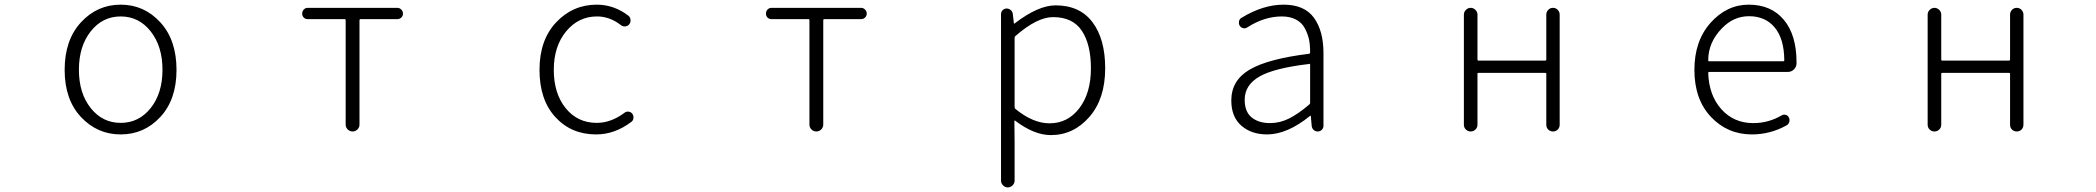

<svg xmlns="http://www.w3.org/2000/svg" viewBox="-20 -567 9040 828"><path d="M258.8 -265.6Q258.8 -394.5 329.1 -470.7Q399.4 -546.9 500.5 -546.9Q601.6 -546.9 671.4 -470.7Q741.2 -394.5 741.2 -265.6Q741.2 -137.7 671.4 -62.5Q601.6 12.7 500.5 12.7Q399.4 12.7 329.1 -62.5Q258.8 -137.7 258.8 -265.6ZM371.1 -101.1Q421.9 -37.1 500.5 -37.1Q579.1 -37.1 629.9 -101.1Q680.7 -165 680.7 -266.1Q680.7 -367.2 629.9 -431.6Q579.1 -496.1 500.5 -496.1Q421.9 -496.1 371.1 -431.6Q320.3 -367.2 320.3 -266.1Q320.3 -165 371.1 -101.1Z M1470.7 -29.3V-479.5Q1470.7 -484.4 1466.8 -484.4H1307.6Q1296.9 -484.4 1290 -491.2Q1283.2 -498 1283.2 -508.3Q1283.2 -518.6 1290 -525.9Q1296.9 -533.2 1307.6 -533.2H1693.4Q1703.1 -533.2 1710.4 -525.9Q1717.8 -518.6 1717.8 -508.3Q1717.8 -498 1710.4 -491.2Q1703.1 -484.4 1693.4 -484.4H1534.2Q1530.3 -484.4 1530.3 -479.5V-29.3Q1530.3 -17.6 1521.5 -8.8Q1512.7 0 1500.5 0Q1488.3 0 1479.5 -8.8Q1470.7 -17.6 1470.7 -29.3Z M2550.8 12.7Q2443.4 12.7 2375 -62Q2306.6 -136.7 2306.6 -265.6Q2306.6 -394.5 2378.4 -470.7Q2450.2 -546.9 2553.7 -546.9Q2627.9 -546.9 2690.4 -499Q2698.2 -492.2 2699.2 -481.4Q2700.2 -470.7 2693.4 -461.9Q2686.5 -454.1 2676.3 -453.1Q2666 -452.1 2657.2 -459Q2609.4 -496.1 2554.7 -496.1Q2474.6 -496.1 2421.4 -431.6Q2368.2 -367.2 2368.2 -265.6Q2368.2 -164.1 2419.4 -100.6Q2470.7 -37.1 2553.7 -37.1Q2615.2 -37.1 2673.8 -81.1Q2681.6 -86.9 2691.4 -85.4Q2701.2 -84 2707 -76.2Q2711.9 -69.3 2711.9 -60.5Q2711.9 -47.9 2702.1 -41Q2630.9 12.7 2550.8 12.7Z M3470.7 -29.3V-479.5Q3470.7 -484.4 3466.8 -484.4H3307.6Q3296.9 -484.4 3290 -491.2Q3283.2 -498 3283.2 -508.3Q3283.2 -518.6 3290 -525.9Q3296.9 -533.2 3307.6 -533.2H3693.4Q3703.1 -533.2 3710.4 -525.9Q3717.8 -518.6 3717.8 -508.3Q3717.8 -498 3710.4 -491.2Q3703.1 -484.4 3693.4 -484.4H3534.2Q3530.3 -484.4 3530.3 -479.5V-29.3Q3530.3 -17.6 3521.5 -8.8Q3512.7 0 3500.5 0Q3488.3 0 3479.5 -8.8Q3470.7 -17.6 3470.7 -29.3Z M4296.9 211.9V-505.9Q4296.9 -516.6 4304.2 -523.4Q4311.5 -530.3 4321.3 -530.3Q4331.1 -530.3 4338.9 -523.4Q4346.7 -516.6 4347.7 -506.8L4352.5 -465.8Q4352.5 -464.8 4353.5 -464.8Q4354.5 -464.8 4355.5 -465.8Q4457 -543.9 4532.2 -543.9Q4636.7 -543.9 4691.4 -471.2Q4746.1 -398.4 4746.1 -272.5Q4746.1 -140.6 4677.7 -62.5Q4609.4 15.6 4511.7 15.6Q4439.5 15.6 4357.4 -46.9Q4354.5 -48.8 4354.5 -44.9L4355.5 48.8V211.9Q4355.5 223.6 4346.7 232.4Q4337.9 241.2 4326.2 241.2Q4314.5 241.2 4305.7 232.4Q4296.9 223.6 4296.9 211.9ZM4505.9 -35.2Q4585 -35.2 4634.8 -100.6Q4684.6 -166 4684.6 -272.5Q4684.6 -375 4645.5 -434.1Q4606.4 -493.2 4521.5 -493.2Q4452.1 -493.2 4358.4 -411.1Q4355.5 -408.2 4355.5 -404.3V-104.5Q4355.5 -100.6 4358.4 -97.7Q4434.6 -35.2 4505.9 -35.2Z M5444.3 12.7Q5377 12.7 5333.5 -24.9Q5290 -62.5 5290 -133.8Q5290 -220.7 5369.6 -267.1Q5449.2 -313.5 5625 -335Q5629.9 -335 5629.9 -343.8Q5629.9 -373 5625 -397.5Q5619.1 -422.9 5606.4 -446.3Q5593.8 -469.7 5568.4 -482.9Q5543 -496.1 5507.8 -496.1Q5432.6 -496.1 5359.4 -449.2Q5351.6 -443.4 5341.8 -445.3Q5332 -447.3 5326.2 -456.1Q5321.3 -464.8 5323.2 -475.1Q5325.2 -485.4 5334 -490.2Q5426.8 -546.9 5515.6 -546.9Q5605.5 -546.9 5646.5 -490.2Q5687.5 -433.6 5687.5 -337.9V-24.4Q5687.5 -14.6 5680.2 -7.3Q5672.9 0 5663.1 0Q5652.3 0 5645 -6.8Q5637.7 -13.7 5636.7 -24.4L5632.8 -67.4Q5632.8 -68.4 5631.8 -68.4Q5630.9 -68.4 5629.9 -67.4Q5531.2 12.7 5444.3 12.7ZM5457 -36.1Q5499 -36.1 5538.6 -55.7Q5578.1 -75.2 5626 -116.2Q5629.9 -119.1 5629.9 -123V-288.1Q5629.9 -292 5626 -292Q5626 -292 5625 -291Q5474.6 -273.4 5411.1 -236.8Q5347.7 -200.2 5347.7 -136.7Q5347.7 -85 5377.9 -60.5Q5408.2 -36.1 5457 -36.1Z M6293 -29.3V-503.9Q6293 -515.6 6301.8 -524.4Q6310.5 -533.2 6322.3 -533.2Q6334 -533.2 6342.8 -524.4Q6351.6 -515.6 6351.6 -503.9V-310.5Q6351.6 -305.7 6355.5 -305.7H6643.6Q6648.4 -305.7 6648.4 -310.5V-503.9Q6648.4 -515.6 6656.7 -524.4Q6665 -533.2 6677.2 -533.2Q6689.5 -533.2 6697.8 -524.4Q6706.1 -515.6 6706.1 -503.9V-29.3Q6706.1 -16.6 6697.8 -8.3Q6689.5 0 6677.2 0Q6665 0 6656.7 -8.3Q6648.4 -16.6 6648.4 -29.3V-249Q6648.4 -252.9 6643.6 -252.9H6355.5Q6351.6 -252.9 6351.6 -249V-29.3Q6351.6 -16.6 6342.8 -8.3Q6334 0 6322.3 0Q6310.5 0 6301.8 -8.3Q6293 -16.6 6293 -29.3Z M7535.2 12.7Q7429.7 12.7 7358.4 -63Q7287.1 -138.7 7287.1 -265.6Q7287.1 -390.6 7356.9 -468.8Q7426.8 -546.9 7521.5 -546.9Q7618.2 -546.9 7672.9 -481.4Q7727.5 -416 7727.5 -298.8Q7727.5 -294.9 7727.5 -292Q7726.6 -277.3 7715.8 -267.1Q7705.1 -256.8 7689.5 -256.8H7350.6Q7346.7 -256.8 7346.7 -252.9Q7349.6 -156.2 7403.3 -96.2Q7457 -36.1 7541 -36.1Q7606.4 -36.1 7663.1 -69.3Q7670.9 -74.2 7680.7 -71.8Q7690.4 -69.3 7694.3 -60.5Q7699.2 -51.8 7696.3 -41.5Q7693.4 -31.2 7684.6 -26.4Q7614.3 12.7 7535.2 12.7ZM7346.7 -306.6Q7346.7 -302.7 7350.6 -302.7H7669.9Q7674.8 -302.7 7674.8 -307.6Q7674.8 -307.6 7674.8 -307.6Q7673.8 -400.4 7633.3 -448.7Q7592.8 -497.1 7522.5 -497.1Q7456.1 -497.1 7406.2 -445.3Q7346.7 -384.8 7346.7 -306.6Z M8293 -29.3V-503.9Q8293 -515.6 8301.8 -524.4Q8310.5 -533.2 8322.3 -533.2Q8334 -533.2 8342.8 -524.4Q8351.6 -515.6 8351.6 -503.9V-310.5Q8351.6 -305.7 8355.5 -305.7H8643.6Q8648.4 -305.7 8648.4 -310.5V-503.9Q8648.4 -515.6 8656.7 -524.4Q8665 -533.2 8677.2 -533.2Q8689.5 -533.2 8697.8 -524.4Q8706.1 -515.6 8706.1 -503.9V-29.3Q8706.1 -16.6 8697.8 -8.3Q8689.5 0 8677.2 0Q8665 0 8656.7 -8.3Q8648.4 -16.6 8648.4 -29.3V-249Q8648.4 -252.9 8643.6 -252.9H8355.5Q8351.6 -252.9 8351.6 -249V-29.3Q8351.6 -16.6 8342.8 -8.3Q8334 0 8322.3 0Q8310.5 0 8301.8 -8.3Q8293 -16.6 8293 -29.3Z"/></svg>

Font: Gen Jyuu Gothic L Monospace Light
Style: Regular
Weight: 300
Designer: [Source Han Sans]
Ryoko NISHIZUKA  (kana & ideographs); Paul D. Hunt (Latin, Greek & Cyrillic); Wenlong ZHANG  (bopomofo
Version: Version 1.002.20150607